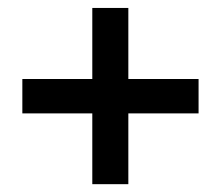

<svg xmlns="http://www.w3.org/2000/svg" viewBox="-20 -557 561 488"><path d="M214.6 -88.9V-268.8H36.8V-356.2H214.6V-536.8H306.2V-356.2H484.7V-268.8H306.2V-88.9Z"/></svg>

Font: Afacad Flux SemiBold
Style: Regular
Weight: 600
Designer: Kristian Moeller
Foundry: Dicotype
Version: Version 1.100